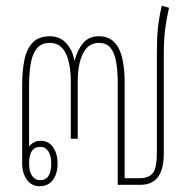

<svg xmlns="http://www.w3.org/2000/svg" viewBox="-20 -642 635 667"><path d="M118 5Q90 5 73.5 -17.5Q57 -40 57 -77V-347Q57 -397 65 -435Q73 -473 94 -494.5Q115 -516 153 -516Q188 -516 210 -492Q232 -468 238 -433H240Q248 -467 268 -491.5Q288 -516 323 -516Q358 -516 377.5 -495Q397 -474 405 -438.5Q413 -403 413 -357V-23H465Q497 -23 511 -41Q525 -59 525 -111V-456Q525 -509 528.5 -544Q532 -579 542 -622L567 -615Q557 -569 553 -534Q549 -499 549 -450V-108Q549 0 468 0H389V-352Q389 -392 384 -424Q379 -456 365 -474.5Q351 -493 323 -493Q287 -493 268.5 -456.5Q250 -420 250 -358V-160H226V-358Q226 -420 208.5 -456.5Q191 -493 153 -493Q122 -493 106.5 -472Q91 -451 86 -416.5Q81 -382 81 -342V-133Q97 -153 122 -153Q148 -153 164 -131Q180 -109 180 -74Q180 -38 163.5 -16.5Q147 5 118 5ZM119 -16Q158 -16 158 -74Q158 -102 147.5 -117Q137 -132 120 -132Q81 -132 81 -74Q81 -46 91.5 -31Q102 -16 119 -16Z"/></svg>

Font: Noto Sans Thai Looped ExtraCondensed Thin
Style: Regular
Weight: 100
Width: 2
Designer: Sasikarn Vongin, Ben Mitchell
Foundry: The Fontpad Ltd
Version: Version 1.001; ttfautohint (v1.8.4.7-5d5b)